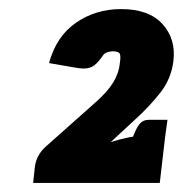

<svg xmlns="http://www.w3.org/2000/svg" viewBox="-20 -853 403 423"><path d="M53 -450 57 -487Q61 -513 82 -531L191 -628Q217 -651 229.5 -671.5Q242 -692 244 -714Q246 -726 244.5 -733Q243 -740 228 -740Q224 -740 217 -738Q210 -736 207 -731Q196 -715 187 -708.5Q178 -702 164 -702Q157 -702 143 -704.5Q129 -707 88 -714Q104 -773 147.5 -803Q191 -833 247 -833Q308 -833 338 -800Q368 -767 362 -718Q357 -679 333 -648.5Q309 -618 277 -589L224 -540Q243 -546 259.5 -549.5Q276 -553 290 -553H344L332 -450ZM264 -532 277 -561Q282 -574 289 -581.5Q296 -589 308 -589H349L344 -553Z"/></svg>

Font: Aleo Black
Style: Italic
Weight: 900
Italic angle: -7°
Designer: Alessio Laiso
Foundry: Alessio Laiso
Version: Version 2.001;gftools[0.9.29]